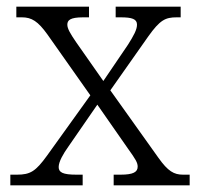

<svg xmlns="http://www.w3.org/2000/svg" viewBox="-20 -556 600 576"><path d="M11 0H228V-32H209C168 -32 156 -39 156 -55C156 -71 170 -95 185 -116L272 -242L364 -110C387 -78 393 -68 393 -56C393 -40 380 -32 342 -32H321V0H549V-32H529C502 -32 484 -42 455 -83L311 -285L425 -447C460 -496 476 -504 510 -504H522V-536H327V-504H342C376 -504 391 -499 391 -482C391 -467 381 -449 364 -422L290 -313L208 -430C191 -455 182 -470 182 -482C182 -495 190 -504 229 -504H247V-536H29V-504H46C75 -504 94 -492 122 -453L251 -270L121 -89C87 -42 71 -32 31 -32H11Z"/></svg>

Font: Noto Serif Light
Style: Regular
Weight: 300
Designer: Monotype Design Team
Foundry: Monotype Imaging Inc.
Version: Version 2.013